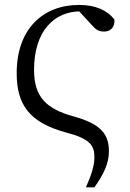

<svg xmlns="http://www.w3.org/2000/svg" viewBox="-20 -551 535 793"><path d="M334.9 222.7H370.1C408.6 167.9 429.9 123.8 429.9 74.2C429.9 4.3 398.2 -38.5 285.2 -69.9C173.9 -100.4 120.6 -147.8 120.6 -262C120.6 -424.1 204.7 -504.2 313.4 -504.2C334.5 -504.2 348.7 -500.8 372.1 -494.7L295.7 -516.4L358.5 -448.4C375.1 -428.8 387.6 -420.6 409.9 -420.6C434.5 -420.6 455.5 -437.1 452.5 -470.1C423.1 -508.9 374.3 -530.6 306.6 -530.6C156.8 -530.6 48.9 -430.6 48.9 -249.2C48.9 -118.7 100.7 -44.7 254.6 -3.3C353.9 22.7 369.9 51.2 369.9 98.6C369.9 132.8 357.4 172.3 334.9 222.7Z"/></svg>

Font: Source Han Serif TW VF
Style: Regular
Weight: 250
Designer: Ryoko NISHIZUKA 西塚涼子 (kana & ideographs); Frank Grießhammer (Latin, Greek & Cyrillic); Wenlong ZHANG 张文龙 (bopomofo); San
Foundry: Adobe
Version: Version 2.002;hotconv 1.1.0;makeotfexe 2.6.0